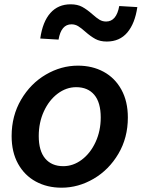

<svg xmlns="http://www.w3.org/2000/svg" viewBox="-20 -859 658 892"><path d="M34 -227Q34 -321 78 -396Q122 -471 193 -512.5Q264 -554 342 -554Q409 -554 461.5 -525.5Q514 -497 544 -442.5Q574 -388 574 -313Q574 -219 530 -144.5Q486 -70 415 -28.5Q344 13 266 13Q199 13 146.5 -15.5Q94 -44 64 -98Q34 -152 34 -227ZM448 -313Q448 -383 418 -418.5Q388 -454 334 -454Q288 -454 248 -424Q208 -394 184 -342Q160 -290 160 -227Q160 -158 190 -122.5Q220 -87 274 -87Q320 -87 360 -117Q400 -147 424 -199Q448 -251 448 -313ZM376 -712Q357 -729 343 -737.5Q329 -746 312 -746Q264 -746 252 -675L167 -680Q178 -758 214 -798.5Q250 -839 308 -839Q340 -839 362 -827Q384 -815 409 -793Q428 -776 442 -767.5Q456 -759 473 -759Q521 -759 534 -831L618 -826Q607 -750 571.5 -708Q536 -666 476 -666Q445 -666 423 -678Q401 -690 376 -712Z"/></svg>

Font: Nebula Sans Semibold
Style: Regular
Weight: 600
Italic angle: -9°
Designer: Paul D. Hunt for Adobe (as Source Sans)
Foundry: Nebula Entertainment & Broadcasting LLC
Version: Version 1.010